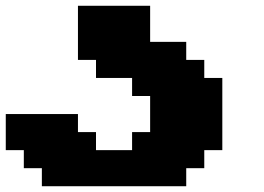

<svg xmlns="http://www.w3.org/2000/svg" viewBox="-20 -645 915 665"><path d="M125 0H625V-62.5H687.5V-125H750V-375H687.5V-437.5H625V-500H500V-625H250V-437.5H312.5V-375H437.5V-312.5H500V-187.5H437.5V-125H312.5V-187.5H250V-250H0V-125H62.5V-62.5H125Z"/></svg>

Font: Faithful 32x
Style: Bold
Weight: 400
Foundry: Faithful Resource Pack
Version: Version 1.0; January 27, 2023